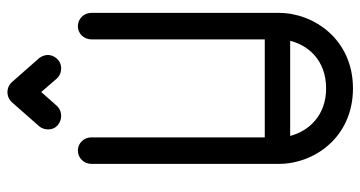

<svg xmlns="http://www.w3.org/2000/svg" viewBox="-252 -736 992 529"><g transform="rotate(-90 244.5 -472.0)"><path d="M189 -800C206 -800 215 -810 217 -812L255 -855L292 -812C303 -800 317 -800 320 -800C345 -800 357 -822 357 -836C357 -849 351 -857 348 -861L282 -936C271 -948 257 -948 255 -948C238 -948 229 -938 227 -936L161 -861C153 -852 152 -841 152 -836C152 -811 173 -800 189 -800ZM130 -239V-717C130 -737 114 -754 94 -754C73 -754 57 -737 57 -717V-200C57 -103 130 4 265 4C400 4 473 -104 473 -200V-717C473 -737 457 -754 436 -754C416 -754 400 -737 400 -717V-239ZM134 -169H396C384 -120 343 -70 265 -70C189 -70 147 -119 134 -169Z"/></g></svg>

Font: LS
Style: RegularAlt
Weight: 500
Designer: BSozoo
Foundry: BSozoo
Version: Version 001.000